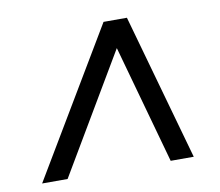

<svg xmlns="http://www.w3.org/2000/svg" viewBox="-61 -700 722 631"><g transform="rotate(-10 300.0 -384.0)"><path d="M31 -140 322 -628H400L537 -140H460L334 -593H384L116 -140Z"/></g></svg>

Font: Nunito Sans 12pt SemiBold
Style: Italic
Weight: 600
Italic angle: -9°
Designer: Vernon Adams
Foundry: Vernon Adams
Version: Version 3.101;gftools[0.9.27]